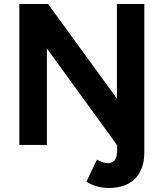

<svg xmlns="http://www.w3.org/2000/svg" viewBox="-20 -720 813 954"><path d="M519 214Q461 214 409 183L462 73Q478 82 491.5 86.5Q505 91 515 91Q562 91 562 28V-201H697V37Q697 122 651 168Q605 214 519 214ZM76 0V-700H219L561 -230V-700H697V0H561L213 -479V0Z"/></svg>

Font: Figtree Light
Style: Bold
Weight: 700
Version: Version 2.002